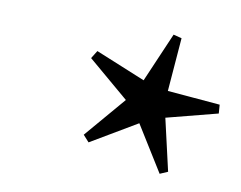

<svg xmlns="http://www.w3.org/2000/svg" viewBox="-48 -779 557 444"><g transform="rotate(10 231.0 -557.0)"><path d="M369.5 -403.5 351 -395.5 284.5 -502.5 176.5 -438.5 162.5 -454 244.5 -550 148.5 -631.5 160 -650 277 -602 327 -718 346.5 -713 336.5 -587.5 460 -577 461.5 -556.5 341.5 -525.5Z"/></g></svg>

Font: Newsreader 60pt
Style: Bold Italic
Weight: 700
Italic angle: -17°
Designer: Hugues Gentile
Foundry: Production Type
Version: Version 1.003